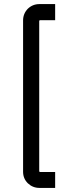

<svg xmlns="http://www.w3.org/2000/svg" viewBox="-20 -820 363 940"><path d="M173 -800H250V-721H176Q172 -721 172 -717V17Q172 22 176 22H250V100H173Q140 100 116 77Q93 54 93 21V-720Q93 -753 116 -777Q140 -800 173 -800Z"/></svg>

Font: Unageo
Style: Regular
Weight: 400
Designer: Richard Sepsi
Foundry: Richard Sepsi
Version: Version 2.000